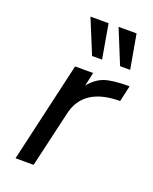

<svg xmlns="http://www.w3.org/2000/svg" viewBox="-140 -822 716 900"><g transform="rotate(20 218.5 -372.0)"><path d="M418.9 -419.9H419.9Q236.8 -419.9 205.1 -279.8L140.1 0H49.8L165 -500H254.9L240.2 -432.1Q271 -470.7 310.8 -485.4Q350.6 -500 437 -500ZM272.9 -573.2H223.1L152.8 -744.1H243.2ZM413.1 -573.2H362.8L293 -744.1H382.8Z"/></g></svg>

Font: Perun
Style: Italic
Weight: 400
Italic angle: -12°
Foundry: Stefan Peev, Context Ltd
Version: Version 001.000